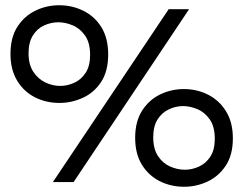

<svg xmlns="http://www.w3.org/2000/svg" viewBox="-20 -695 929 733"><path d="M207 -302Q156 -302 113.5 -323.5Q71 -345 45.5 -387Q20 -429 20 -489Q20 -552 46.5 -593Q73 -634 115.5 -654.5Q158 -675 206 -675Q256 -675 299 -653.5Q342 -632 367.5 -590.5Q393 -549 393 -487Q393 -423 366 -382Q339 -341 296 -321.5Q253 -302 207 -302ZM182 0 624 -660H702L261 0ZM210 -367Q237 -367 263.5 -379Q290 -391 307 -417Q324 -443 324 -486Q324 -532 304.5 -559.5Q285 -587 257 -598.5Q229 -610 203 -610Q175 -610 148.5 -598Q122 -586 105.5 -559.5Q89 -533 89 -492Q89 -448 107.5 -420.5Q126 -393 153.5 -380Q181 -367 210 -367ZM683 18Q632 18 589.5 -3.5Q547 -25 521.5 -66.5Q496 -108 496 -169Q496 -231 522.5 -272.5Q549 -314 591.5 -334.5Q634 -355 682 -355Q732 -355 774.5 -333.5Q817 -312 843 -270Q869 -228 869 -167Q869 -103 841.5 -62Q814 -21 771.5 -1.5Q729 18 683 18ZM686 -47Q713 -47 739.5 -59Q766 -71 783 -97Q800 -123 800 -165Q800 -212 780.5 -239.5Q761 -267 733 -278.5Q705 -290 679 -290Q651 -290 624.5 -277.5Q598 -265 581.5 -239Q565 -213 565 -171Q565 -127 583 -99.5Q601 -72 629 -59.5Q657 -47 686 -47Z"/></svg>

Font: Bricolage Grotesque 96pt Light
Style: Regular
Weight: 300
Designer: Mathieu Triay
Foundry: Atelier Triay
Version: Version 1.001; ttfautohint (v1.8.4.7-5d5b);gftools[0.9.33.de